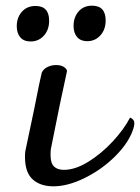

<svg xmlns="http://www.w3.org/2000/svg" viewBox="-20 -649 493 676"><path d="M68 -96Q68 -109 69 -116L101 -268Q121 -370 127 -393Q132 -405 146 -412.5Q160 -420 178 -420Q194 -420 204.5 -413.5Q215 -407 216 -399Q195 -306 159 -124Q158 -116 158 -103Q158 -75 170 -63Q182 -51 205 -51Q245 -51 291 -79.5Q337 -108 376.5 -150.5Q416 -193 438 -235Q453 -229 453 -215Q453 -205 449 -194.5Q445 -184 444 -181Q425 -136 378.5 -92Q332 -48 274.5 -20.5Q217 7 168 7Q122 7 95 -17.5Q68 -42 68 -96ZM239 -558Q239 -588 256.5 -608.5Q274 -629 304 -629Q352 -629 352 -577Q352 -545 333.5 -524.5Q315 -504 287 -504Q264 -504 251.5 -518.5Q239 -533 239 -558ZM39 -557Q39 -587 57 -607.5Q75 -628 105 -628Q153 -628 153 -576Q153 -544 134.5 -523.5Q116 -503 88 -503Q64 -503 51.5 -517.5Q39 -532 39 -557Z"/></svg>

Font: Charmonman
Style: Bold
Weight: 700
Designer: Ekaluck Peanpanawate
Foundry: Cadson Demak Co.,Ltd.
Version: Version 1.000; ttfautohint (v1.6)